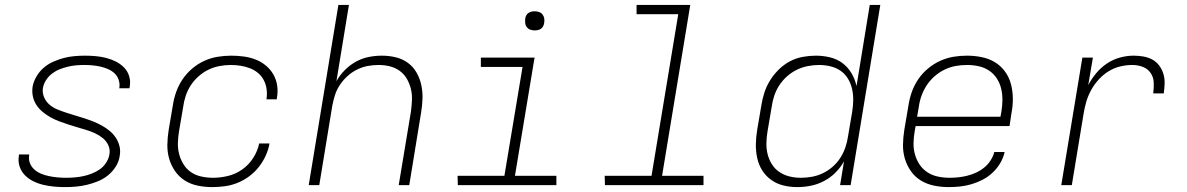

<svg xmlns="http://www.w3.org/2000/svg" viewBox="-20 -755 4840 783"><path d="M246 8Q223 8 201 6Q179 4 157.5 -1Q136 -6 116.5 -15.5Q97 -25 82 -40Q67 -55 60 -76Q53 -97 57 -120V-125H99V-122Q96 -104 102.5 -88.5Q109 -73 121.5 -62.5Q134 -52 149 -46Q164 -40 181 -36.5Q198 -33 215.5 -31.5Q233 -30 250 -30Q267 -30 284.5 -31.5Q302 -33 319 -36.5Q336 -40 354 -47Q372 -54 387 -64.5Q402 -75 412.5 -91Q423 -107 426 -124Q430 -144 422 -162Q414 -180 399 -192Q384 -204 366.5 -212Q349 -220 330.5 -225.5Q312 -231 293.5 -236.5Q275 -242 256.5 -248Q238 -254 219.5 -261Q201 -268 184.5 -277.5Q168 -287 153.5 -299Q139 -311 128.5 -327Q118 -343 114 -362Q110 -381 113 -402Q117 -423 129 -443.5Q141 -464 158.5 -479Q176 -494 197.5 -503.5Q219 -513 240 -518.5Q261 -524 283 -526Q305 -528 327 -528Q349 -528 371 -526Q393 -524 414 -518.5Q435 -513 453.5 -503.5Q472 -494 486.5 -479Q501 -464 507 -443.5Q513 -423 509 -401L508 -395H466L467 -399Q469 -415 463.5 -430.5Q458 -446 446.5 -456.5Q435 -467 420 -473.5Q405 -480 389 -483.5Q373 -487 357 -488.5Q341 -490 324 -490Q307 -490 290 -488.5Q273 -487 256.5 -483Q240 -479 223.5 -472.5Q207 -466 192.5 -455Q178 -444 168 -428.5Q158 -413 155 -396Q152 -376 160 -358Q168 -340 182 -328Q196 -316 214.5 -308.5Q233 -301 251.5 -295Q270 -289 288.5 -283.5Q307 -278 325.5 -272Q344 -266 361.5 -259Q379 -252 396 -242.5Q413 -233 427.5 -221Q442 -209 452.5 -193Q463 -177 467.5 -158Q472 -139 468 -118Q465 -96 452 -75.5Q439 -55 420.5 -40Q402 -25 380 -16Q358 -7 335.5 -1.5Q313 4 290.5 6Q268 8 246 8Z M845 8Q815 8 786 2Q757 -4 733.5 -19Q710 -34 694 -57Q678 -80 670 -107.5Q662 -135 662.5 -165Q663 -195 668 -226L685 -326Q689 -353 698.5 -380Q708 -407 724.5 -431.5Q741 -456 764 -475.5Q787 -495 813.5 -507Q840 -519 868 -523.5Q896 -528 923 -528Q949 -528 974.5 -524.5Q1000 -521 1023 -512Q1046 -503 1064.5 -487.5Q1083 -472 1095 -451Q1107 -430 1110.5 -405Q1114 -380 1109 -354V-350H1067V-353Q1070 -373 1067 -393Q1064 -413 1055 -429.5Q1046 -446 1031.5 -458Q1017 -470 998.5 -477Q980 -484 960.5 -487Q941 -490 920 -490Q898 -490 874.5 -485.5Q851 -481 829.5 -470.5Q808 -460 789.5 -443.5Q771 -427 758 -407Q745 -387 737.5 -364.5Q730 -342 727 -319L710 -219Q706 -195 705.5 -171Q705 -147 711 -125Q717 -103 729 -84Q741 -65 759.5 -52.5Q778 -40 801.5 -35Q825 -30 849 -30Q879 -30 910 -37.5Q941 -45 968 -64Q995 -83 1013 -111.5Q1031 -140 1037 -170H1079Q1075 -145 1063.5 -120Q1052 -95 1035 -73.5Q1018 -52 995.5 -35.5Q973 -19 948 -9Q923 1 897 4.5Q871 8 845 8Z M1239 0 1360 -735H1403L1352 -424Q1366 -449 1386.5 -469.5Q1407 -490 1431.5 -503.5Q1456 -517 1483 -522.5Q1510 -528 1537 -528Q1566 -528 1593.5 -521.5Q1621 -515 1643 -499Q1665 -483 1678.5 -459.5Q1692 -436 1698 -408.5Q1704 -381 1703 -352Q1702 -323 1697 -294L1649 0H1606L1656 -301Q1659 -324 1660 -347.5Q1661 -371 1655.5 -393Q1650 -415 1639 -434Q1628 -453 1610 -466Q1592 -479 1570 -484.5Q1548 -490 1524 -490Q1502 -490 1480 -486Q1458 -482 1436.5 -471.5Q1415 -461 1397 -444.5Q1379 -428 1366 -408.5Q1353 -389 1346 -367Q1339 -345 1335 -323L1282 0Z M2249 0H1847L1846 -38H2037L2111 -482H1941V-520H2160L2080 -38H2249ZM2161 -631Q2151 -631 2142.5 -634Q2134 -637 2128.5 -644Q2123 -651 2122 -660.5Q2121 -670 2122 -680Q2123 -686 2126 -692Q2129 -698 2135 -702Q2141 -706 2147.5 -707.5Q2154 -709 2160 -709Q2170 -709 2178.5 -706Q2187 -703 2192.5 -696Q2198 -689 2199.5 -679.5Q2201 -670 2199 -660Q2198 -654 2195 -648Q2192 -642 2186.5 -638Q2181 -634 2174 -632.5Q2167 -631 2161 -631Z M2849 0H2447L2446 -38H2637L2746 -697H2576V-735H2795L2680 -38H2849Z M3232 8Q3203 8 3175.5 1.5Q3148 -5 3125.5 -21Q3103 -37 3088.5 -60Q3074 -83 3068 -110.5Q3062 -138 3062.5 -167Q3063 -196 3068 -226L3085 -326Q3089 -352 3097.5 -378Q3106 -404 3121 -428Q3136 -452 3156.5 -472Q3177 -492 3201.5 -505Q3226 -518 3253.5 -523Q3281 -528 3307 -528Q3337 -528 3365.5 -521Q3394 -514 3416 -497.5Q3438 -481 3452.5 -456.5Q3467 -432 3473 -404L3527 -735H3570L3449 0H3406L3422 -97Q3408 -72 3387 -51Q3366 -30 3340 -16.5Q3314 -3 3286.5 2.5Q3259 8 3232 8ZM3246 -30Q3268 -30 3290.5 -34Q3313 -38 3334.5 -48Q3356 -58 3375 -74.5Q3394 -91 3406.5 -110.5Q3419 -130 3427 -152.5Q3435 -175 3438 -197L3455 -297Q3459 -321 3459.5 -345Q3460 -369 3455 -391.5Q3450 -414 3438.5 -433.5Q3427 -453 3408.5 -466Q3390 -479 3367 -484.5Q3344 -490 3320 -490Q3298 -490 3274.5 -485.5Q3251 -481 3229.5 -470.5Q3208 -460 3189.5 -443.5Q3171 -427 3158 -407Q3145 -387 3137.5 -364.5Q3130 -342 3127 -319L3110 -219Q3106 -195 3105.5 -171.5Q3105 -148 3110.5 -126Q3116 -104 3128 -85Q3140 -66 3158.5 -53.5Q3177 -41 3199.5 -35.5Q3222 -30 3246 -30Z M3849 8Q3818 8 3789 2Q3760 -4 3736 -18.5Q3712 -33 3695.5 -56Q3679 -79 3670.5 -107Q3662 -135 3662.5 -165Q3663 -195 3668 -226L3685 -326Q3689 -353 3698.5 -380Q3708 -407 3724.5 -431.5Q3741 -456 3764.5 -475.5Q3788 -495 3814.5 -507Q3841 -519 3868.5 -523.5Q3896 -528 3924 -528Q3954 -528 3983.5 -522Q4013 -516 4037 -501.5Q4061 -487 4078 -464Q4095 -441 4102.5 -413Q4110 -385 4110.5 -355Q4111 -325 4105 -294L4097 -241H3714L3710 -219Q3706 -195 3705.5 -171Q3705 -147 3711.5 -124.5Q3718 -102 3730.5 -83.5Q3743 -65 3762 -52.5Q3781 -40 3804.5 -35Q3828 -30 3853 -30Q3871 -30 3889 -32Q3907 -34 3925 -38.5Q3943 -43 3960.5 -51Q3978 -59 3993.5 -71.5Q4009 -84 4019.5 -100.5Q4030 -117 4035 -135H4077Q4072 -112 4059.5 -90.5Q4047 -69 4028.5 -51.5Q4010 -34 3988 -22.5Q3966 -11 3942.5 -4Q3919 3 3895.5 5.5Q3872 8 3849 8ZM3720 -279H4060L4064 -301Q4068 -325 4068 -349Q4068 -373 4062.5 -395Q4057 -417 4044.5 -436Q4032 -455 4013 -467.5Q3994 -480 3971 -485Q3948 -490 3924 -490Q3901 -490 3878 -486Q3855 -482 3833 -471.5Q3811 -461 3792 -444.5Q3773 -428 3759.5 -407.5Q3746 -387 3738 -364.5Q3730 -342 3727 -319Z M4308 0 4394 -520H4437L4418 -408Q4431 -433 4450.5 -456.5Q4470 -480 4495 -496.5Q4520 -513 4548 -520.5Q4576 -528 4603 -528Q4624 -528 4643.5 -524.5Q4663 -521 4679.5 -512Q4696 -503 4707.5 -487.5Q4719 -472 4724.5 -453.5Q4730 -435 4729.5 -415Q4729 -395 4726 -374H4683Q4686 -397 4685 -419Q4684 -441 4672 -458Q4660 -475 4640 -482.5Q4620 -490 4597 -490Q4573 -490 4548 -484Q4523 -478 4500.5 -464Q4478 -450 4460 -430Q4442 -410 4429.5 -387Q4417 -364 4410 -340Q4403 -316 4399 -291L4351 0Z"/></svg>

Font: Iosevka XLt Ex Obl
Style: Regular
Weight: 200
Width: 7
Italic angle: -9°
Monospace: yes
Designer: Belleve Invis
Foundry: Belleve Invis
Version: Version 32.5.0; ttfautohint (v1.8.4)